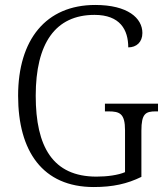

<svg xmlns="http://www.w3.org/2000/svg" viewBox="-20 -744 671 774"><path d="M358 10C435 10 493 -3 550 -31V-217C550 -286 567 -295 608 -295H617V-326H403V-295H417C463 -295 484 -286 484 -219V-50C456 -38 412 -32 369 -32C193 -32 124 -152 124 -358C124 -569 203 -684 361 -684C464 -684 497 -624 497 -553C530 -553 554 -574 554 -611C554 -671 495 -724 364 -724C165 -724 53 -584 53 -358C53 -134 152 10 358 10Z"/></svg>

Font: Noto Serif Myanmar SemiCondensed Light
Style: Regular
Weight: 300
Width: 4
Designer: Ben Mitchell and the Monotype Design Team
Foundry: Monotype Imaging Inc.
Version: Version 2.106